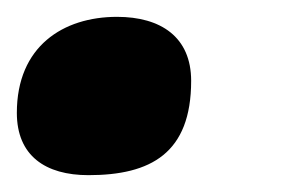

<svg xmlns="http://www.w3.org/2000/svg" viewBox="-20 -196 346 228"><path d="M85 12C159 12 207 -14 207 -100C207 -152 171 -176 119 -176C55 -176 0 -141 0 -62C0 -11 34 12 85 12Z"/></svg>

Font: Noto Sans Black
Style: Italic
Weight: 900
Italic angle: -12°
Designer: Monotype Design Team
Foundry: Monotype Imaging Inc.
Version: Version 2.013